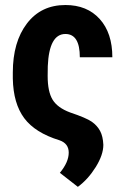

<svg xmlns="http://www.w3.org/2000/svg" viewBox="-20 -558 488 761"><path d="M239.3 -538.1Q325.2 -538.1 375.2 -482.7Q425.3 -427.2 425.3 -331.1H296.4Q296.4 -423.3 239.3 -423.3Q174.8 -423.3 169.4 -295.9L168.9 -256.8Q168.9 -194.8 188.5 -162.8Q208 -130.9 257.8 -112.3Q321.8 -90.8 343.5 -75.7Q365.2 -60.5 376.7 -39.1Q388.2 -17.6 389.6 16.1Q389.6 55.7 359.4 104.2Q329.1 152.8 288.6 182.6L217.3 127Q252.4 84.5 252.4 46.9Q252.4 10.7 215.8 -2Q119.1 -31.7 75.9 -89.8Q32.7 -147.9 30.8 -246.6V-270.5Q30.8 -391.6 86.7 -464.8Q142.6 -538.1 239.3 -538.1Z"/></svg>

Font: MAUL Condensed Bold
Style: Condensed Bold
Weight: 700
Designer: MAUL
Version: Version 1.0; 2020; ttfautohint (v1.8.3)